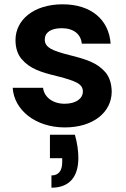

<svg xmlns="http://www.w3.org/2000/svg" viewBox="-20 -583 585 892"><path d="M39 -175C45 -73 144 9 281 9C414 9 499 -62 499 -158C498 -195 489 -224 470 -247C432 -291 383 -307 303 -327C224 -347 188 -362 188 -399C188 -432 216 -452 267 -452C322 -452 356 -424 360 -380H494C486 -492 403 -563 271 -563C136 -563 52 -490 52 -397C52 -360 62 -330 81 -308C119 -264 167 -248 250 -228C330 -207 365 -194 365 -158C365 -125 333 -101 280 -101C225 -101 185 -132 180 -175ZM269 152V170C269 211 252 232 219 232V289C302 289 344 239 344 151C344 118 339 82 328 43H212V152Z"/></svg>

Font: Poppins SemiBold
Style: Regular
Weight: 600
Designer: Ninad Kale (Devanagari), Jonny Pinhorn (Latin)
Foundry: Indian Type Foundry
Version: 4.004